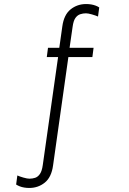

<svg xmlns="http://www.w3.org/2000/svg" viewBox="-20 -748 640 952"><path d="M125 184Q113 184 100.5 182Q88 180 78 176Q68 172 60 167L66 122Q77 127 96 132.5Q115 138 126 138Q141 138 154.5 133.5Q168 129 178 114.5Q188 100 192 71L268 -465H212L218 -511H274L289 -617Q297 -675 330 -701.5Q363 -728 407 -728Q420 -728 432 -726Q444 -724 454.5 -720Q465 -716 472 -711L466 -666Q455 -671 436 -676.5Q417 -682 406 -682Q392 -682 378 -677.5Q364 -673 354 -659Q344 -645 340 -615L325 -511H444L438 -465H319L243 73Q235 131 202 157.5Q169 184 125 184Z"/></svg>

Font: Chivo Mono Medium Thin
Style: Regular
Weight: 250
Monospace: yes
Version: Version 1.008